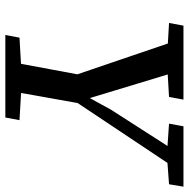

<svg xmlns="http://www.w3.org/2000/svg" viewBox="-14 -693 707 719"><g transform="rotate(90 339.5 -333.5)"><path d="M66 -613 76 -667H353L343 -613L223 -606H188ZM111 0 121 -53 260 -61H292L430 -53L420 0ZM265 -250 123 -667H241L348 -314H346L391 -396L565 -667H630L352 -250ZM208 0 266 -311H373Q364 -259 354.5 -207Q345 -155 336 -103.5Q327 -52 318 0ZM443 -613 453 -667H679L670 -613L575 -606H545Z"/></g></svg>

Font: Source Serif 4 Medium
Style: Italic
Weight: 500
Italic angle: -12°
Designer: Frank Grießhammer
Foundry: Adobe Systems Incorporated
Version: Version 4.004;hotconv 1.0.116;makeotfexe 2.5.65601